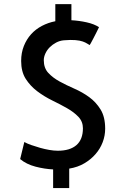

<svg xmlns="http://www.w3.org/2000/svg" viewBox="-20 -830 569 944"><path d="M195.3 -534.2Q195.3 -495.1 217.8 -471.2Q240.2 -447.3 273.4 -429.2Q306.6 -411.1 345.7 -394Q384.8 -377 418.5 -352.5Q452.1 -328.1 474.6 -291.5Q497.1 -254.9 497.1 -197.3Q497.1 -163.1 484.9 -130.9Q472.7 -98.6 449.7 -72.3Q426.8 -45.9 394.5 -26.9Q362.3 -7.8 320.3 -1V94.7H241.2V2.9Q199.2 1 154.3 -10.7Q109.4 -22.5 79.1 -47.9L99.6 -131.8Q113.3 -124 134.3 -116.7Q155.3 -109.4 177.7 -103Q200.2 -96.7 222.7 -92.8Q245.1 -88.9 264.6 -88.9Q324.2 -88.9 356 -116.7Q387.7 -144.5 387.7 -199.2Q387.7 -232.4 365.2 -255.9Q342.8 -279.3 309.1 -298.3Q275.4 -317.4 236.3 -336.4Q197.3 -355.5 163.1 -381.3Q128.9 -407.2 106.4 -442.4Q84 -477.5 84 -530.3Q84 -570.3 97.2 -603.5Q110.4 -636.7 132.8 -661.6Q155.3 -686.5 186 -702.6Q216.8 -718.8 252 -725.6V-809.6H331.1V-730.5Q369.1 -728.5 406.2 -720.2Q443.4 -711.9 466.8 -696.3Q460.9 -683.6 453.1 -668.5Q445.3 -653.3 438.5 -640.1Q431.6 -627 426.8 -618.2Q421.9 -609.4 420.9 -608.4Q415 -611.3 407.7 -616.2Q400.4 -621.1 386.7 -626Q373 -630.9 350.6 -632.8Q328.1 -634.8 293 -631.8Q273.4 -629.9 255.9 -620.6Q238.3 -611.3 224.6 -597.7Q210.9 -584 203.1 -566.9Q195.3 -549.8 195.3 -534.2Z"/></svg>

Font: Allerta Stencil
Style: Regular
Weight: 400
Designer: Matt McInerney
Foundry: Matt McInerney
Version: Version 1.02